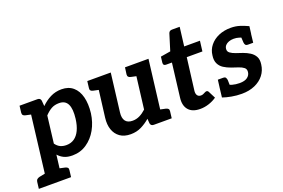

<svg xmlns="http://www.w3.org/2000/svg" viewBox="-132 -1024 2278 1545"><g transform="rotate(-20 1007.5 -251.0)"><path d="M50 168 133 -514H211Q236 -514 240 -491L244 -443Q280 -479 323.5 -501Q367 -523 419 -523Q479 -523 517.5 -490Q556 -457 571 -398Q586 -339 577 -261Q567 -186 533 -125.5Q499 -65 445 -28.5Q391 8 323 8Q280 8 251.5 -5.5Q223 -19 202 -43L176 168ZM305 -87Q344 -87 373 -107Q402 -127 420.5 -166Q439 -205 446 -261Q456 -342 436 -383.5Q416 -425 363 -425Q325 -425 297 -409.5Q269 -394 241 -364L213 -133Q231 -108 253.5 -97.5Q276 -87 305 -87ZM158 -514 132 -413 77 -425Q63 -428 56.5 -435Q50 -442 51 -456L58 -514ZM-25 168 -18 110Q-16 96 -7.5 89Q1 82 14 79L73 67L74 168ZM152 168 177 67 232 79Q246 82 253 89Q260 96 258 110L251 168Z M822 8Q766 8 730.5 -17.5Q695 -43 680 -86.5Q665 -130 672 -187L713 -514H839L799 -187Q793 -140 811.5 -114.5Q830 -89 873 -89Q905 -89 933.5 -103Q962 -117 989 -142L1035 -514H1162L1099 0H1021Q996 0 992 -23L989 -63Q953 -32 912.5 -12Q872 8 822 8ZM1075 0 1100 -101 1156 -89Q1169 -86 1176 -79Q1183 -72 1181 -58L1174 0ZM737 -514 712 -413 656 -425Q642 -428 635.5 -435Q629 -442 631 -456L638 -514ZM1060 -514 1035 -413 979 -425Q965 -428 958.5 -435Q952 -442 953 -456L961 -514Z M1417 8Q1349 8 1317 -30Q1285 -68 1294 -135L1329 -421H1278Q1267 -421 1261 -427Q1255 -433 1256 -446L1262 -496L1347 -510L1390 -649Q1397 -670 1420 -670H1486L1466 -509H1601L1590 -421H1456L1421 -143Q1419 -119 1429 -105.5Q1439 -92 1459 -92Q1470 -92 1479.5 -96.5Q1489 -101 1497 -105Q1505 -109 1511 -109Q1521 -109 1527 -98L1558 -37Q1528 -16 1491 -4Q1454 8 1417 8Z M1773 8Q1728 8 1685 0Q1642 -8 1611 -19L1621 -104L1682 -106Q1691 -96 1721.5 -87.5Q1752 -79 1786 -79Q1829 -79 1852 -96Q1875 -113 1878 -140Q1881 -165 1864 -178.5Q1847 -192 1819.5 -201Q1792 -210 1763 -220Q1729 -232 1702.5 -249Q1676 -266 1662.5 -294Q1649 -322 1655 -363Q1660 -410 1689 -446Q1718 -482 1764 -502Q1810 -522 1868 -522Q1910 -522 1945.5 -510.5Q1981 -499 2015 -483L2007 -420L1943 -412Q1925 -418 1905 -424.5Q1885 -431 1860 -431Q1837 -431 1818.5 -424Q1800 -417 1789 -405Q1778 -393 1776 -376Q1773 -353 1791.5 -339.5Q1810 -326 1838 -316.5Q1866 -307 1893 -298Q1924 -287 1950 -270.5Q1976 -254 1990.5 -228Q2005 -202 1999 -161Q1993 -111 1963.5 -73Q1934 -35 1885 -13.5Q1836 8 1773 8ZM1921 -447 2007 -425 1998 -347H1952Q1938 -347 1932 -355Q1926 -363 1925 -376ZM1705 -65 1619 -87 1629 -165H1676Q1690 -165 1695.5 -157Q1701 -149 1703 -136Z"/></g></svg>

Font: Aleo
Style: Bold Italic
Weight: 700
Italic angle: -7°
Version: Version 2.001;gftools[0.9.29]